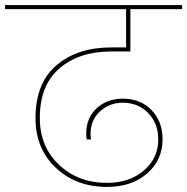

<svg xmlns="http://www.w3.org/2000/svg" viewBox="-55 -760 738 757"><path d="M-35 -724V-740H663V-724H459V-557H383Q257 -557 179.5 -490.5Q102 -424 102 -295Q102 -182 177.5 -110.5Q253 -39 367 -39Q455 -39 512 -87.5Q569 -136 569 -211Q569 -273 529.5 -314Q490 -355 429 -355Q377 -355 339.5 -321Q302 -287 302 -232Q302 -222 304 -210H287Q285 -222 285 -233Q285 -296 326.5 -333.5Q368 -371 429 -371Q499 -371 542.5 -326Q586 -281 586 -211Q586 -129 525 -76Q464 -23 367 -23Q245 -23 165 -98.5Q85 -174 85 -294Q85 -432 167.5 -502.5Q250 -573 383 -573H442V-724Z"/></svg>

Font: SVN-Poppins Thin
Style: Regular
Weight: 100
Designer: Ninad Kale (Devanagari), Jonny Pinhorn (Latin)
Foundry: Indian Type Foundry
Version: Version 3.002 2017